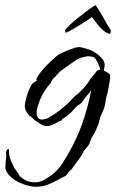

<svg xmlns="http://www.w3.org/2000/svg" viewBox="-92 -464 458 734"><path d="M45 250Q25 250 -2 240.5Q-29 231 -49.5 213.5Q-70 196 -72 174Q-72 172 -71 171Q-70 166 -70.5 161.5Q-71 157 -70 153Q-70 148 -69 142.5Q-68 137 -68 131Q-68 129 -68.5 126.5Q-69 124 -69 121Q-69 113 -65 108L-61 106H-58Q-57 118 -57 124.5Q-57 131 -53 142L-47 158L-42 167L-41 171Q-39 176 -35 181.5Q-31 187 -27 192Q-20 201 -17 209Q-2 222 11 227.5Q24 233 45 233Q63 233 86.5 218Q110 203 122 191Q136 177 146.5 160.5Q157 144 167 127Q202 67 223 7Q244 -53 257 -120Q253 -113 248 -107Q243 -101 238 -96Q234 -90 229 -84Q224 -78 219 -70H216V-67Q204 -62 191.5 -47Q179 -32 168 -24Q155 -14 151.5 -12Q148 -10 147.5 -9.5Q147 -9 143 -3Q136 -2 130.5 1.5Q125 5 118 9Q112 12 104 15Q96 18 85 18Q75 18 57 6.5Q39 -5 32 -13Q30 -16 25 -18.5Q20 -21 17 -25Q13 -30 8 -39Q3 -48 3 -55Q2 -61 5 -75.5Q8 -90 13.5 -106.5Q19 -123 26 -135.5Q33 -148 40 -150Q42 -152 46 -154.5Q50 -157 50 -159V-160L46 -159Q48 -167 59 -182Q70 -197 86 -213.5Q102 -230 116.5 -243Q131 -256 139 -259Q151 -265 167 -271.5Q183 -278 198 -283V-282Q206 -284 210 -284Q217 -284 228.5 -280.5Q240 -277 247 -275Q258 -272 272.5 -262.5Q287 -253 297.5 -241Q308 -229 308 -217V-214Q308 -209 306.5 -204Q305 -199 305 -194Q309 -192 319 -186.5Q329 -181 329 -176Q330 -170 327.5 -154.5Q325 -139 322 -122.5Q319 -106 316 -98Q313 -88 311.5 -76.5Q310 -65 307 -54Q303 -41 297 -29Q291 -17 288 -4L285 8Q283 15 279.5 22Q276 29 273 37Q270 44 262.5 56Q255 68 254 73Q251 85 243.5 95Q236 105 228 113Q227 120 216.5 135Q206 150 204 153Q201 154 201 156Q200 158 193.5 167Q187 176 185 178Q184 182 181 184Q178 186 176 188Q171 192 167 198Q163 204 158 209Q156 210 152 211.5Q148 213 143 216Q121 229 96.5 239.5Q72 250 45 250ZM68 -7Q74 -7 83.5 -9.5Q93 -12 97 -16L98 -17Q100 -19 102 -19Q121 -30 136 -42Q151 -54 167 -68Q169 -70 171.5 -72.5Q174 -75 176 -77L185 -87Q190 -92 195 -97Q200 -102 206 -105L207 -106Q218 -117 228 -127.5Q238 -138 246 -150Q248 -153 250 -156.5Q252 -160 254 -163Q259 -169 263.5 -174Q268 -179 272 -184Q273 -184 273 -186Q275 -188 276 -190Q277 -192 278 -193Q280 -195 284 -196Q288 -197 291 -198Q290 -207 281.5 -224.5Q273 -242 267 -245Q263 -247 255.5 -248Q248 -249 243 -249L228 -246Q210 -242 194.5 -231.5Q179 -221 164 -210L143 -195Q134 -188 127 -179.5Q120 -171 111 -163Q107 -159 105 -153.5Q103 -148 99 -143Q67 -107 54 -62Q52 -55 50 -48Q48 -41 48 -33Q48 -23 52.5 -15Q57 -7 68 -7ZM326 -335Q317 -336 304 -347Q291 -358 279 -373Q267 -388 260 -399Q255 -395 240 -385.5Q225 -376 207.5 -365Q190 -354 176 -346.5Q162 -339 159 -339Q158 -339 157.5 -342.5Q157 -346 157 -348Q158 -353 174 -368Q190 -383 211.5 -400Q233 -417 251 -430Q269 -443 274 -444L276 -441Q294 -414 304.5 -394Q315 -374 330 -351Q333 -348 331 -342Q331 -335 326 -335Z"/></svg>

Font: Qwitcher Grypen
Style: Bold
Weight: 700
Designer: Robert E. Leuschke
Foundry: Robert E. Leuschke
Version: Version 1.100; ttfautohint (v1.8.3)